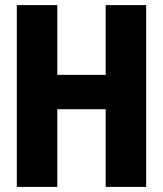

<svg xmlns="http://www.w3.org/2000/svg" viewBox="-20 -734 640 754"><path d="M46 0V-714H205V-440H395V-714H554V0H395V-305H205V0Z"/></svg>

Font: Noto Sans Mono ExtraBold
Style: Regular
Weight: 800
Designer: Monotype Design Team
Foundry: Monotype Imaging Inc.
Version: Version 2.014